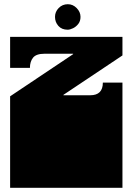

<svg xmlns="http://www.w3.org/2000/svg" viewBox="-20 -891 628 911"><path d="M28 0V-135Q28 -152 28 -156.5Q28 -161 28 -163Q28 -165 28 -171V-172Q28 -179 28 -180.5Q28 -182 28 -187.5Q28 -193 28 -209V-260Q28 -277 28 -281.5Q28 -286 28 -288Q28 -290 28 -296V-297Q28 -304 28 -305.5Q28 -307 28 -312.5Q28 -318 28 -334V-434L327 -634V-636H191Q152 -636 137 -617.5Q122 -599 122 -569H28V-716H561V-628L281 -441V-439H408Q468 -439 468 -499H561V-334Q561 -318 561 -312.5Q561 -307 561 -305.5Q561 -304 561 -297V-296Q561 -290 561 -288Q561 -286 561 -281.5Q561 -277 561 -260V-209Q561 -193 561 -187.5Q561 -182 561 -180.5Q561 -179 561 -172V-171Q561 -165 561 -163Q561 -161 561 -156.5Q561 -152 561 -135V0ZM301 -750Q273 -750 257 -768Q241 -786 241 -811Q241 -835 258.5 -853Q276 -871 302 -871Q326 -871 344 -852.5Q362 -834 362 -811Q362 -791 351.5 -777.5Q341 -764 326.5 -757Q312 -750 301 -750Z"/></svg>

Font: Danfo
Style: Regular
Weight: 400
Designer: Seyi Olusanya, David Udoh, Eyiyemi Adegbite, Mirko Velimirović
Version: Version 1.000